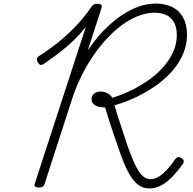

<svg xmlns="http://www.w3.org/2000/svg" viewBox="-20 -1035 1081 1074"><path d="M816 19Q784 19 760 3.5Q736 -12 714.5 -43.5Q693 -75 673.5 -123Q654 -171 632 -237Q621 -267 613 -292Q605 -317 598 -338Q591 -359 584 -382.5Q577 -406 568 -434Q548 -434 530 -438.5Q512 -443 502 -454Q492 -465 492 -480Q492 -500 506.5 -511.5Q521 -523 544 -523Q563 -523 581.5 -513Q600 -503 608 -488Q668 -506 722 -533.5Q776 -561 821.5 -594.5Q867 -628 900 -667.5Q933 -707 951 -750Q969 -793 969 -838Q969 -882 953.5 -910Q938 -938 910 -951Q882 -964 845 -964Q795 -964 742.5 -941.5Q690 -919 639 -877Q588 -835 541.5 -777Q495 -719 456 -649Q417 -579 389 -499L229 -5Q226 4 219 9Q212 14 197 14Q183 14 177 9Q171 4 174 -6L460 -884Q430 -846 394 -811Q358 -776 316.5 -744Q275 -712 227 -679Q214 -670 206 -672.5Q198 -675 191 -687Q185 -697 186.5 -706Q188 -715 198 -721Q259 -760 311.5 -803Q364 -846 409.5 -894.5Q455 -943 490 -995Q497 -1005 504 -1009.5Q511 -1014 525 -1014Q540 -1014 546 -1008Q552 -1002 548 -991L471 -753Q512 -814 558.5 -862.5Q605 -911 654 -945Q703 -979 753 -997Q803 -1015 851 -1015Q903 -1015 942.5 -996Q982 -977 1004 -937.5Q1026 -898 1026 -841Q1026 -789 1006.5 -739.5Q987 -690 950.5 -646Q914 -602 863.5 -564.5Q813 -527 751.5 -496.5Q690 -466 621 -446Q627 -422 634 -400.5Q641 -379 648 -357.5Q655 -336 662.5 -313Q670 -290 679 -262Q697 -207 712.5 -167.5Q728 -128 741.5 -102Q755 -76 767.5 -61.5Q780 -47 793.5 -40Q807 -33 823 -33Q843 -33 865 -45Q887 -57 911 -82.5Q935 -108 963 -148Q969 -155 977.5 -156Q986 -157 995 -151Q1006 -143 1007.5 -135Q1009 -127 1003 -118Q970 -72 939 -41.5Q908 -11 878 4Q848 19 816 19Z"/></svg>

Font: Playwrite US Trad ExtraLight
Style: Regular
Weight: 250
Designer: Veronika Burian, José Scaglione
Foundry: TypeTogether
Version: Version 1.003